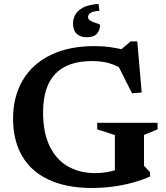

<svg xmlns="http://www.w3.org/2000/svg" viewBox="-20 -924 829 956"><path d="M697 -98.5 727 -66.5V-45Q686.5 -27 639.2 -14.2Q592 -1.5 541 5.2Q490 12 437.5 12Q343.5 12 270.2 -11Q197 -34 146.8 -78.2Q96.5 -122.5 70.8 -187.2Q45 -252 45 -335Q45.5 -443.5 93.2 -524.5Q141 -605.5 231.8 -650Q322.5 -694.5 452.5 -694.5Q493 -694.5 530 -689.2Q567 -684 610.5 -672.5L569 -665.5L630.5 -718H663.5L685.5 -463.5L637.5 -459.5L552.5 -628L607 -569Q567 -596 527.5 -608Q488 -620 439 -620Q378 -620 332.2 -604.2Q286.5 -588.5 256 -556.8Q225.5 -525 210.2 -478Q195 -431 194.5 -367.5Q194 -266 226.5 -197.8Q259 -129.5 317.8 -95.8Q376.5 -62 454 -62Q484 -62 512.5 -66.8Q541 -71.5 566.5 -81.5Q592 -91.5 611.5 -106L552 -21.5V-251.5L464 -280V-312.5H764.5V-280L697 -252ZM478 -799Q478 -773.5 462.5 -756Q447 -738.5 411.5 -738.5Q381 -738.5 362.2 -755.5Q343.5 -772.5 343.5 -808Q343.5 -830 355 -851Q366.5 -872 394.2 -886.5Q422 -901 470.5 -904.5L475 -870Q443.5 -868 431 -860Q418.5 -852 418.5 -839Q418.5 -829 427.5 -822.8Q436.5 -816.5 448.2 -812.5Q460 -808.5 469 -805.5Q478 -802.5 478 -799Z"/></svg>

Font: Newsreader SemiBold
Style: Regular
Weight: 600
Designer: Hugues Gentile
Foundry: Production Type
Version: Version 1.003